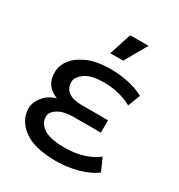

<svg xmlns="http://www.w3.org/2000/svg" viewBox="-176 -854 911 979"><g transform="rotate(30 279.5 -364.5)"><path d="M263 -607 305 -737H413L339 -607ZM526 -56Q487 -27 426.5 -9.5Q366 8 295 8Q169 8 105.5 -39.5Q42 -87 42 -159Q42 -185 64 -217.5Q86 -250 124 -265Q133 -269 142 -272Q139 -273 136 -274Q103 -288 84.5 -314Q66 -340 66 -379Q66 -422 93 -457Q120 -492 173 -515Q226 -538 307 -538Q363 -538 414.5 -526.5Q466 -515 503 -494L475 -422Q438 -442 396.5 -452Q355 -462 312 -462Q236 -462 200 -436Q164 -410 164 -381Q164 -344 191 -324.5Q218 -305 269 -305H424V-232H264Q207 -232 173.5 -211.5Q140 -191 140 -164Q140 -124 178 -98.5Q216 -73 300 -73Q337 -73 373 -79.5Q409 -86 440 -99.5Q471 -113 493 -131Z"/></g></svg>

Font: Montserrat Z Med
Style: Regular
Weight: 500
Designer: Julieta Ulanovsky
Foundry: Julieta Ulanovsky
Version: Version 8.000